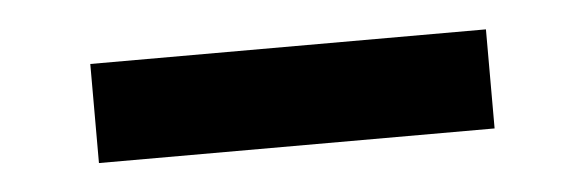

<svg xmlns="http://www.w3.org/2000/svg" viewBox="-25 -754 541 178"><g transform="rotate(-5 246.0 -665.0)"><path d="M62 -618.7V-710.9H430.2V-618.7Z"/></g></svg>

Font: Comme Black
Style: Regular
Weight: 900
Version: Version 1.000;gftools[0.9.27]